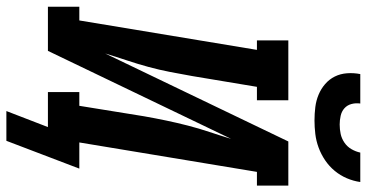

<svg xmlns="http://www.w3.org/2000/svg" viewBox="-306 -708 1122 587"><g transform="rotate(90 254.5 -414.0)"><path d="M329 -815Q308 -815 288 -817.5Q268 -820 250 -827.5Q232 -835 217.5 -847.5Q203 -860 194.5 -877Q186 -894 184.5 -914.5Q183 -935 187 -955H277Q275 -941 278.5 -928Q282 -915 291.5 -906.5Q301 -898 314.5 -895Q328 -892 341 -892Q356 -892 370 -895Q384 -898 396.5 -906.5Q409 -915 416.5 -928Q424 -941 427 -955H517Q514 -934 505.5 -914Q497 -894 483 -877Q469 -860 450.5 -847.5Q432 -835 411.5 -827.5Q391 -820 370 -817.5Q349 -815 329 -815ZM391 127H300L349 0H242V-96H284L316 -294Q322 -328 329 -361.5Q336 -395 344.5 -428Q353 -461 364 -494Q375 -527 385 -560L116 0H-19V-96H23L113 -639H84V-735H267V-639H226L193 -441Q187 -407 180.5 -373.5Q174 -340 165 -307Q156 -274 145 -241Q134 -208 124 -175L393 -735H528V-639H486L396 -96H476Z"/></g></svg>

Font: Iosevka Slab Oblique
Style: Bold
Weight: 700
Italic angle: -9°
Monospace: yes
Designer: Belleve Invis
Foundry: Belleve Invis
Version: Version 11.1.1; ttfautohint (v1.8.3)